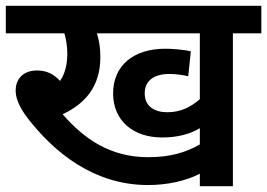

<svg xmlns="http://www.w3.org/2000/svg" viewBox="-20 -642 921 662"><path d="M783 -527H881V-622H0V-527H202C208 -507 212 -483 212 -458C212 -424 206 -390 187 -363C165 -387 140 -399 108 -399C54 -399 34 -363 34 -331C34 -307 42 -279 75 -235C167 -116 304 -4 490 -4C555 -4 618 -17 669 -43V0H783ZM557 -255C513 -255 479 -275 479 -320C479 -363 510 -387 564 -387C589 -387 612 -383 629 -379L638 -465C614 -471 572 -474 550 -474C439 -474 370 -415 370 -320C370 -225 440 -168 539 -168C596 -168 637 -181 669 -200V-144C622 -117 568 -100 491 -100C360 -100 270 -163 196 -248C272 -284 326 -342 326 -445C326 -480 321 -506 314 -527H669V-300C639 -274 604 -255 557 -255Z"/></svg>

Font: Noto Sans SemiBold
Style: Italic
Weight: 600
Italic angle: -12°
Designer: Monotype Design Team
Foundry: Monotype Imaging Inc.
Version: Version 2.013